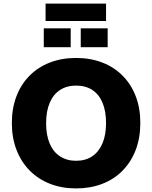

<svg xmlns="http://www.w3.org/2000/svg" viewBox="-20 -1039 847 1070"><path d="M404 11Q324 11 258 -15Q192 -41 144.5 -89.5Q97 -138 71.5 -205Q46 -272 46 -353Q46 -435 71.5 -502Q97 -569 144.5 -617Q192 -665 258 -690.5Q324 -716 404 -716Q484 -716 550 -690.5Q616 -665 663.5 -617Q711 -569 736.5 -502.5Q762 -436 762 -354Q762 -271 736.5 -204Q711 -137 663.5 -88.5Q616 -40 550 -14.5Q484 11 404 11ZM404 -143Q457 -143 494 -168Q531 -193 551 -240Q571 -287 571 -353Q571 -419 551.5 -466Q532 -513 494.5 -537.5Q457 -562 404 -562Q352 -562 314.5 -537.5Q277 -513 257 -466Q237 -419 237 -353Q237 -287 256.5 -240Q276 -193 314 -168Q352 -143 404 -143ZM234 -922V-1019H571V-922ZM224 -776V-881H374V-776ZM430 -776V-881H580V-776Z"/></svg>

Font: Nunito Sans 12pt Black
Style: Regular
Weight: 900
Designer: Vernon Adams
Foundry: Vernon Adams
Version: Version 3.101;gftools[0.9.27]